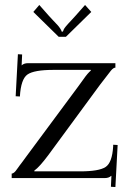

<svg xmlns="http://www.w3.org/2000/svg" viewBox="-20 -716 528 772"><path d="M245 -568H216L114 -668L138 -696L176 -653Q183 -645 195 -632.5Q207 -620 212 -614.5Q217 -609 222 -601.5Q227 -594 228 -589H233Q234 -593 236.5 -598Q239 -603 244.5 -609.5Q250 -616 254.5 -621Q259 -626 268.5 -636Q278 -646 284 -653L322 -696L347 -668ZM27 0V-18Q29 -18 31.5 -19Q34 -20 37 -22.5Q40 -25 42.5 -28Q45 -31 49.5 -37.5Q54 -44 58.5 -50Q63 -56 71 -66.5Q79 -77 86 -87L295 -369Q302 -378 313.5 -394.5Q325 -411 332 -419Q339 -427 345 -432V-435H195Q117 -435 90.5 -416.5Q64 -398 60 -328L43 -329L52 -498L69 -497L67 -453Q76 -462 93 -462H444V-444Q436 -444 426 -432Q416 -420 382 -375L174 -92Q139 -45 118 -30V-27H302Q378 -27 404.5 -44.5Q431 -62 435 -127V-134L453 -133L444 36L426 35L428 -9H427Q418 0 401 0Z"/></svg>

Font: Foglihten068fMac
Style: Regular
Weight: 500
Designer: gluk (gluksza@wp.pl)
Foundry: gluk (gluksza@wp.pl)
Version: Version 0.68